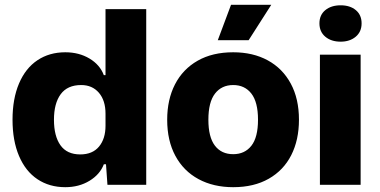

<svg xmlns="http://www.w3.org/2000/svg" viewBox="-20 -767 1576 797"><path d="M32 -270Q32 -357 59 -420.5Q86 -484 135.5 -517Q185 -550 251 -550Q308 -550 351.5 -524Q395 -498 411 -455H418V-729H587V0H426L420 -85H411Q395 -43 351.5 -16.5Q308 10 251 10Q185 10 135.5 -23Q86 -56 59 -119.5Q32 -183 32 -270ZM418 -245V-295Q418 -350 390.5 -382Q363 -414 317 -414Q260 -414 232 -376Q204 -338 204 -270Q204 -202 231 -164Q258 -126 313 -126Q364 -126 391 -158.5Q418 -191 418 -245Z M674 -270Q674 -354 706.5 -417Q739 -480 800.5 -515Q862 -550 948 -550Q1030 -550 1091.5 -516.5Q1153 -483 1187 -420Q1221 -357 1221 -270Q1221 -186 1189 -123Q1157 -60 1095.5 -25Q1034 10 948 10Q866 10 804 -23.5Q742 -57 708 -120Q674 -183 674 -270ZM1051 -270Q1051 -343 1023.5 -378.5Q996 -414 948 -414Q900 -414 872.5 -378.5Q845 -343 845 -270Q845 -198 872 -162.5Q899 -127 948 -127Q996 -127 1023.5 -162Q1051 -197 1051 -270ZM939 -747H1106L1012 -600H884Z M1308 -540H1477V0H1308ZM1306 -670Q1306 -705 1330.5 -725Q1355 -745 1394 -745Q1433 -745 1457 -725Q1481 -705 1481 -670Q1481 -635 1456.5 -614.5Q1432 -594 1394 -594Q1355 -594 1330.5 -614.5Q1306 -635 1306 -670Z"/></svg>

Font: Mona Sans ExtraBold
Style: Regular
Weight: 800
Designer: Deni Anggara
Foundry: GitHub
Version: Version 2.000